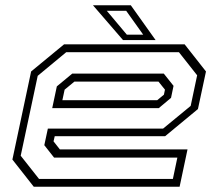

<svg xmlns="http://www.w3.org/2000/svg" viewBox="-20 -708 828 728"><path d="M680 -540 761 -437 730.5 -294.5 606 -191.5H187.5L183 -172L207 -141.5H691L661 0H108L27 -103L98 -437L223 -540ZM658.5 -510H231L123 -420.5L58.5 -117.5L128 -29.5H635.5L652.5 -110.5H185L148 -157.5L161.5 -220.5H598.5L703 -306.5L727.5 -422.5ZM601 -429 638 -382.5 628.5 -337 582 -298H178L195.5 -380.5L254 -429ZM581 -398.5H262L225 -368L216.5 -328H576L601.5 -349L605.5 -368ZM570 -556H446.5L332.5 -688H476ZM523 -576.5 458.5 -667H385L461 -576.5Z"/></svg>

Font: Tourney Expanded Light
Style: Italic
Weight: 300
Width: 7
Italic angle: -12°
Designer: Tyler Finck
Foundry: Etcetera Type Co
Version: Version 1.010; ttfautohint (v1.8.3)